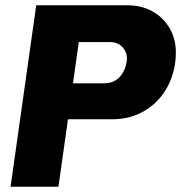

<svg xmlns="http://www.w3.org/2000/svg" viewBox="-20 -706 685 726"><path d="M645 -508Q645 -439 615 -381Q585 -323 530 -289Q475 -255 403 -255H237L201 0H20L117 -686H463Q515 -686 556.5 -663Q598 -640 621.5 -599Q645 -558 645 -508ZM278 -547 256 -391H373Q413 -391 435.5 -418.5Q458 -446 460 -484Q460 -510 442.5 -528.5Q425 -547 395 -547Z"/></svg>

Font: Chivo ExtraBold Italic
Style: Regular
Weight: 800
Italic angle: -8.05°
Designer: Hector Gatti
Foundry: Omnibus-Type
Version: Version 1.007